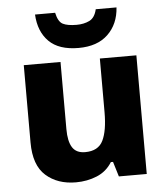

<svg xmlns="http://www.w3.org/2000/svg" viewBox="-55 -826 768 885"><g transform="rotate(-5 329.5 -383.5)"><path d="M589 -549V0H460L439 -69H429Q403 -27 358 -8.5Q313 10 261 10Q176 10 122 -38Q68 -86 68 -191V-549H238V-238Q238 -182 256 -153.5Q274 -125 315 -125Q376 -125 398 -170Q420 -215 420 -300V-549ZM517 -777Q512 -700 463 -653Q414 -606 327 -606Q236 -606 190 -652Q144 -698 140 -777H233Q242 -735 263.5 -724Q285 -713 327 -713Q361 -713 386.5 -725.5Q412 -738 421 -777Z"/></g></svg>

Font: Noto Sans Meetei Mayek ExtraBold
Style: Regular
Weight: 800
Designer: Monotype Design Team and Neelakash Kshetrimayum
Foundry: Monotype Imaging Inc.
Version: Version 2.002; ttfautohint (v1.8.4.7-5d5b)